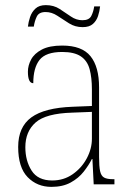

<svg xmlns="http://www.w3.org/2000/svg" viewBox="-20 -720 514 750"><path d="M181 10Q125 10 88 -28Q51 -66 51 -146Q51 -224 102.5 -261.5Q154 -299 264 -303L339 -306V-371Q339 -417 330 -450Q321 -483 295.5 -500Q270 -517 223 -517Q159 -517 134.5 -486Q110 -455 110 -395Q89 -395 89 -440Q89 -464 101.5 -487.5Q114 -511 143.5 -526.5Q173 -542 223 -542Q300 -542 333.5 -500.5Q367 -459 367 -379V-107Q367 -70 371 -51.5Q375 -33 386.5 -26.5Q398 -20 422 -20H427V0H346L341 -99H339Q327 -75 307 -49.5Q287 -24 256 -7Q225 10 181 10ZM184 -15Q229 -15 264 -39.5Q299 -64 319 -101.5Q339 -139 339 -178V-283L262 -280Q159 -277 119 -241.5Q79 -206 79 -145Q79 -92 103.5 -53.5Q128 -15 184 -15ZM303 -614Q273 -614 249.5 -629Q226 -644 204 -658.5Q182 -673 158 -673Q132 -673 123.5 -655Q115 -637 112 -616H89Q91 -634 97.5 -653.5Q104 -673 118.5 -686.5Q133 -700 159 -700Q190 -700 213 -685Q236 -670 257 -655.5Q278 -641 302 -641Q328 -641 336.5 -657.5Q345 -674 348 -695H371Q369 -676 363 -657.5Q357 -639 343 -626.5Q329 -614 303 -614Z"/></svg>

Font: Noto Serif Lao SemiCondensed Thin
Style: Regular
Weight: 100
Width: 4
Designer: Monotype Design Team
Foundry: Monotype Imaging Inc.
Version: Version 2.003; ttfautohint (v1.8.4.7-5d5b)